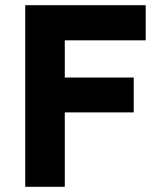

<svg xmlns="http://www.w3.org/2000/svg" viewBox="-20 -718 625 738"><path d="M77 0V-698H540V-563H229V-420H494V-286H229V0Z"/></svg>

Font: IBM Plex Sans Thai
Style: Bold
Weight: 700
Designer: Mike Abbink, Paul van der Laan, Pieter van Rosmalen, Ben Mitchell, Mark Frömberg
Foundry: Bold Monday
Version: Version 1.2